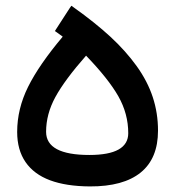

<svg xmlns="http://www.w3.org/2000/svg" viewBox="-20 -651 612 671"><path d="M280.8 -456.5Q206.1 -371.6 173.6 -312Q141.1 -252.4 141.1 -190.4Q141.1 -109.4 292.5 -109.4Q428.2 -109.4 428.2 -185.5Q428.2 -253.4 393.6 -314.5Q358.9 -375.5 280.8 -456.5ZM176.8 -550.3 223.6 -622.6 229.5 -630.9 237.8 -625Q312.5 -571.8 366 -522.5Q419.4 -473.1 457.5 -420.2Q495.6 -367.2 513.9 -311.5Q532.2 -255.9 532.2 -194.3Q532.2 -97.2 471.7 -48.1Q411.1 1 293.9 0.5Q210.9 0 154.8 -21Q98.6 -42 69.3 -84.5Q40 -127 40 -189.9Q40 -270.5 78.1 -347.4Q116.2 -424.3 199.2 -522.9L179.7 -537.1L171.9 -542.5Z"/></svg>

Font: Shabnam Medium WOL
Style: Medium-WOL
Weight: 500
Foundry: DejaVu fonts team - Redesigned by Saber Rastikerdar - Based on Vazir font
Version: Version 5.0.0